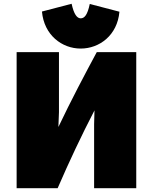

<svg xmlns="http://www.w3.org/2000/svg" viewBox="-20 -981 809 1016"><path d="M68 -705V15H285C346 -126 412 -266 480 -397L478 -324V15H701V-705H492C430 -590 355 -448 289 -309L292 -387V-705ZM407 -724C506 -724 601 -794 612 -919L455 -960C443 -902 427 -884 407 -884C388 -884 371 -905 359 -961L202 -920C213 -795 308 -724 407 -724Z"/></svg>

Font: Repo ExtraBlack
Style: Regular
Weight: 400
Designer: Stefan Peev
Foundry: Context Ltd
Version: Version 001.502